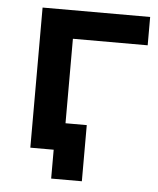

<svg xmlns="http://www.w3.org/2000/svg" viewBox="-49 -576 599 729"><g transform="rotate(5 250.5 -212.0)"><path d="M84 0H173V110H290V-104H209V-426H494V-534H84Z"/></g></svg>

Font: Chess Sans SemiBold
Style: Regular
Weight: 600
Designer: Wolf Bōese
Foundry: Wolf Bōese
Version: Version 7.223;Glyphs 3.3 (3306)